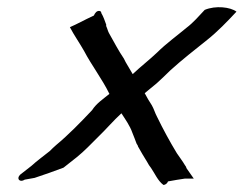

<svg xmlns="http://www.w3.org/2000/svg" viewBox="-20 -499 690 544"><path d="M37 -4C25 8 37 19 50 10L78 5C105 -4 134 -14 160 -24L198 -54C219 -71 238 -91 258 -111C280 -132 301 -157 324 -178C335 -161 348 -143 355 -123C359 -114 363 -102 367 -92C369 -89 371 -86 371 -84C378 -71 389 -53 397 -40C400 -34 404 -28 408 -23C419 -7 427 13 443 25C448 25 454 21 456 15C473 12 489 9 504 7H529L508 -23C508 -26 506 -28 504 -31C497 -43 489 -53 481 -65C461 -98 442 -133 425 -168C419 -179 416 -191 410 -201C403 -212 396 -223 390 -235L424 -263C437 -275 450 -287 463 -300C496 -330 532 -358 567 -386C596 -409 624 -438 650 -466C633 -479 591 -484 560 -471C544 -454 528 -435 508 -420C483 -399 450 -375 426 -351C404 -330 378 -310 356 -289L336 -323L331 -333C316 -355 303 -380 290 -403C286 -410 286 -412 283 -420C282 -423 280 -425 281 -429C277 -440 273 -452 267 -462C267 -465 266 -467 262 -468C254 -469 249 -462 246 -455C216 -441 199 -431 178 -422C190 -399 205 -378 218 -355C240 -313 269 -276 290 -233C273 -219 253 -206 241 -187C208 -152 174 -117 139 -88C133 -83 126 -76 121 -71C106 -59 83 -42 69 -29Z"/></svg>

Font: SolarCharger
Style: 552
Weight: 400
Designer: Mew Too
Foundry: Cannot Into Space Fonts/KineticPlasma Fonts
Version: Version 1.100